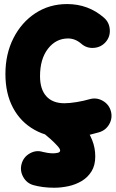

<svg xmlns="http://www.w3.org/2000/svg" viewBox="-20 -592 563 932"><path d="M493.2 -388.2Q470.7 -362.3 435.8 -359.6Q400.9 -356.9 375 -379.4Q345.2 -405.3 310.5 -405.3Q251.5 -405.3 212.9 -355.5Q174.3 -305.7 174.3 -222.2Q174.3 -158.7 204.8 -124.8Q235.4 -90.8 292.5 -90.8Q316.9 -90.8 351.6 -96.4Q386.2 -102.1 414.6 -110.4Q447.8 -120.1 478.3 -103Q508.8 -85.9 518.1 -52.7Q527.3 -19.5 510.5 10.5Q493.7 40.5 460.4 50.3Q372.6 76.2 306.6 76.2Q215.3 76.2 147.7 38.3Q80.1 0.5 43.2 -68.8Q6.3 -138.2 6.3 -232.4Q6.3 -330.1 45.4 -407Q84.5 -483.9 152.1 -528.1Q219.7 -572.3 305.7 -572.3Q408.7 -572.3 484.4 -506.3Q510.3 -483.9 512.9 -449Q515.6 -414.1 493.2 -388.2ZM181.6 -61.5Q203.1 -88.4 237.8 -91.8Q272.5 -95.2 299.3 -73.7Q318.4 -58.1 342.8 -34.2Q367.2 -10.3 389.9 20.5Q412.6 51.3 427.5 88.4Q442.4 125.5 442.4 167.5Q442.4 210.4 424.3 239.7Q406.2 269 376.7 286.6Q347.2 304.2 312 311.8Q276.9 319.3 242.7 319.3Q214.4 319.3 188.7 315.9Q163.1 312.5 142.1 306.6Q109.4 297.4 92.5 266.6Q75.7 235.8 85 203.1Q94.2 169.9 124.8 152.6Q155.3 135.3 188 145.5Q194.8 147.5 210 149.9Q225.1 152.3 237.3 152.3Q248.5 152.3 260.3 149.7Q272 147 272 138.2Q272 130.4 257.3 114.5Q242.7 98.6 224.1 82Q205.6 65.4 193.8 56.2Q167 34.7 163.6 0Q160.2 -34.7 181.6 -61.5Z"/></svg>

Font: Mikhak-DS1-FD Black
Style: Regular
Weight: 900
Designer: Amin Abedi
Version: Version 3.2